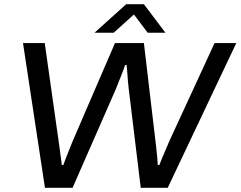

<svg xmlns="http://www.w3.org/2000/svg" viewBox="-20 -890 1140 910"><path d="M193 0 89 -686H192L258 -220Q260 -208 262.5 -188Q265 -168 268 -146.5Q271 -125 273 -108H280Q286 -125 294.5 -146Q303 -167 311 -187.5Q319 -208 324 -220L525 -686H662L717 -220Q719 -205 721 -185.5Q723 -166 725 -145.5Q727 -125 728 -108H735Q742 -125 750.5 -146Q759 -167 768 -187Q777 -207 782 -220L997 -686H1100L775 0H647L590 -470Q588 -484 586.5 -503.5Q585 -523 583.5 -544Q582 -565 580 -582H573Q568 -566 559.5 -544.5Q551 -523 543 -503Q535 -483 530 -470L324 0ZM428 -735 578 -870H662L764 -735H680L596 -846H642L519 -735Z"/></svg>

Font: Archivo SemiExpanded
Style: Italic
Weight: 400
Width: 6
Italic angle: -10°
Designer: Hector Gatti
Foundry: Omnibus-Type
Version: Version 2.001